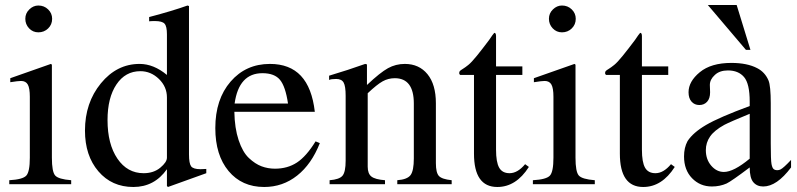

<svg xmlns="http://www.w3.org/2000/svg" viewBox="-20 -735 3178 766"><path d="M64 -412Q52 -412 21 -407V-423L183 -480L187 -477V-106Q187 -50 200 -35Q213 -20 264 -16V0H17V-16Q71 -19 85 -34.5Q99 -50 99 -106V-349Q99 -383 91 -397.5Q83 -412 64 -412ZM133 -713Q156 -713 172 -697.5Q188 -682 188 -660Q188 -637 172 -621.5Q156 -606 133 -606Q111 -606 96 -622Q81 -638 81 -660Q81 -682 97 -697.5Q113 -713 133 -713Z M650 11 646 7V-60Q596 11 512 11Q426 11 372.5 -51.5Q319 -114 319 -214Q319 -325 382.5 -402.5Q446 -480 537 -480Q593 -480 646 -436V-598Q646 -630 636.5 -640.5Q627 -651 598 -651Q583 -651 575 -650V-667Q670 -692 728 -713L734 -711V-119Q734 -83 742.5 -71.5Q751 -60 780 -60Q785 -60 803 -61V-44ZM553 -44Q593 -44 619.5 -66Q646 -88 646 -106V-346Q646 -389 614 -420Q582 -451 540 -451Q480 -451 444.5 -398Q409 -345 409 -256Q409 -160 448.5 -102Q488 -44 553 -44Z M915 -289Q916 -224 932 -176Q948 -128 973 -104.5Q998 -81 1023.5 -71.5Q1049 -62 1077 -62Q1127 -62 1164.5 -86.5Q1202 -111 1239 -171L1256 -164Q1223 -80 1165.5 -34.5Q1108 11 1034 11Q945 11 892 -52.5Q839 -116 839 -224Q839 -339 900 -409.5Q961 -480 1057 -480Q1136 -480 1180.5 -432.5Q1225 -385 1236 -289ZM916 -322H1129Q1119 -390 1097 -416.5Q1075 -443 1027 -443Q933 -443 916 -322Z M1293 -416V-433Q1370 -456 1437 -480L1444 -478V-396Q1497 -446 1528 -463Q1559 -480 1595 -480Q1652 -480 1685.5 -439Q1719 -398 1719 -323V-84Q1719 -46 1731 -33Q1743 -20 1782 -16V0H1565V-16Q1605 -19 1618 -36.5Q1631 -54 1631 -103V-322Q1631 -423 1555 -423Q1529 -423 1506.5 -410.5Q1484 -398 1447 -363V-70Q1447 -42 1462 -30.5Q1477 -19 1516 -16V0H1295V-16Q1334 -19 1346.5 -34Q1359 -49 1359 -94V-353Q1359 -391 1351 -405.5Q1343 -420 1321 -420Q1301 -420 1293 -416Z M2064 -470V-436H1959V-138Q1959 -88 1971.5 -66Q1984 -44 2013 -44Q2045 -44 2075 -80L2090 -69Q2039 11 1964 11Q1871 11 1871 -122V-436H1816Q1812 -439 1812 -443Q1812 -449 1815 -452Q1818 -455 1827 -460.5Q1836 -466 1848.5 -476Q1861 -486 1882.5 -512.5Q1904 -539 1931 -575Q1947 -599 1952 -604Q1959 -604 1959 -591V-470Z M2153 -412Q2141 -412 2110 -407V-423L2272 -480L2276 -477V-106Q2276 -50 2289 -35Q2302 -20 2353 -16V0H2106V-16Q2160 -19 2174 -34.5Q2188 -50 2188 -106V-349Q2188 -383 2180 -397.5Q2172 -412 2153 -412ZM2222 -713Q2245 -713 2261 -697.5Q2277 -682 2277 -660Q2277 -637 2261 -621.5Q2245 -606 2222 -606Q2200 -606 2185 -622Q2170 -638 2170 -660Q2170 -682 2186 -697.5Q2202 -713 2222 -713Z M2646 -470V-436H2541V-138Q2541 -88 2553.5 -66Q2566 -44 2595 -44Q2627 -44 2657 -80L2672 -69Q2621 11 2546 11Q2453 11 2453 -122V-436H2398Q2394 -439 2394 -443Q2394 -449 2397 -452Q2400 -455 2409 -460.5Q2418 -466 2430.5 -476Q2443 -486 2464.5 -512.5Q2486 -539 2513 -575Q2529 -599 2534 -604Q2541 -604 2541 -591V-470Z M2971 -67Q2898 -12 2879 -3Q2852 9 2820 9Q2773 9 2741 -24Q2709 -57 2709 -111Q2709 -146 2723 -172Q2745 -206 2797 -236.5Q2849 -267 2971 -312V-330Q2971 -401 2948.5 -427.5Q2926 -454 2884 -454Q2851 -454 2832 -436Q2812 -418 2812 -396L2813 -367Q2813 -342 2801 -329Q2789 -316 2770 -316Q2751 -316 2739 -329.5Q2727 -343 2727 -367Q2727 -410 2772 -447Q2817 -484 2898 -484Q2961 -484 3001 -463Q3032 -447 3046 -414Q3055 -392 3055 -323V-163Q3055 -96 3058 -80.5Q3061 -65 3066.5 -60.5Q3072 -56 3081 -56Q3088 -56 3094 -59Q3106 -65 3136 -97V-67Q3079 9 3025 9Q3000 9 2985.5 -8Q2971 -25 2971 -67ZM2971 -102V-281Q2893 -249 2870 -237Q2830 -215 2813 -190.5Q2796 -166 2796 -136Q2796 -99 2817.5 -74Q2839 -49 2868 -49Q2907 -49 2971 -102ZM2804 -715H2919L2974 -536H2956Z"/></svg>

Font: MM Ethnic
Style: Regular
Weight: 400
Designer: Khon Soe Zaw Thu
Version: Version 1.00 July 18, 2016, initial release